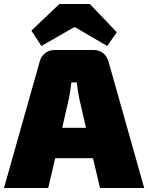

<svg xmlns="http://www.w3.org/2000/svg" viewBox="-29 -940 741 960"><path d="M178 -710 128 -787 268 -920H420L555 -779L507 -710L348 -803H340ZM436 -149H247L212 0H-9L170 -634Q177 -659 197 -674.5Q217 -690 243 -690H440Q466 -690 486 -674.5Q506 -659 513 -634L692 0H471ZM401 -301 367 -449Q358 -496 355 -528H328Q322 -480 316 -449L282 -301Z"/></svg>

Font: Exo 2.0 Black
Style: Regular
Weight: 900
Designer: Natanael Gama
Version: Version 1.001;PS 001.001;hotconv 1.0.70;makeotf.lib2.5.58329